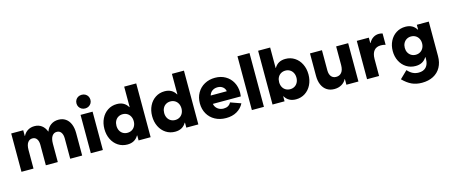

<svg xmlns="http://www.w3.org/2000/svg" viewBox="-55 -1480 5713 2438"><g transform="rotate(-15 2801.5 -261.0)"><path d="M56.6 -503.9H214.8V-428.7H217.8Q238.3 -470.7 276.4 -494.1Q314.5 -517.6 364.3 -517.6Q418.9 -517.6 458.3 -488.5Q497.6 -459.5 517.1 -406.2H520Q537.1 -457.5 579.6 -487.5Q622.1 -517.6 679.7 -517.6Q733.9 -517.6 773.2 -490.7Q812.5 -463.9 833.5 -413.8Q854.5 -363.8 854.5 -295.9V0H697.3V-268.6Q696.8 -318.4 676.3 -346.4Q655.8 -374.5 619.1 -374Q581.5 -374.5 558.1 -341.6Q534.7 -308.6 534.2 -242.2V0H377V-268.6Q377 -318.4 356.4 -346.4Q335.9 -374.5 299.8 -374Q261.7 -374.5 238.5 -342.5Q215.3 -310.5 214.8 -245.6V0H56.6Z M968.3 -503.9H1126.5V0H968.3ZM955.6 -657.2Q955.6 -682.6 967.5 -703.4Q979.5 -724.1 1000.5 -735.6Q1021.5 -747.1 1047.4 -747.1Q1073.2 -747.1 1094.2 -735.6Q1115.2 -724.1 1127.2 -703.4Q1139.2 -682.6 1139.2 -657.2Q1139.2 -631.8 1127.2 -611.6Q1115.2 -591.3 1094.2 -579.3Q1073.2 -567.4 1047.4 -567.4Q1021.5 -567.4 1000.5 -579.3Q979.5 -591.3 967.5 -611.6Q955.6 -631.8 955.6 -657.2Z M1596.2 0V-65.4H1592.3Q1546.4 13.7 1447.8 13.7Q1380.4 13.7 1327.1 -21Q1273.9 -55.7 1244.1 -116.2Q1214.4 -176.8 1214.4 -252Q1214.4 -327.1 1244.1 -387.7Q1273.9 -448.2 1327.1 -482.9Q1380.4 -517.6 1447.8 -517.6Q1546.4 -517.6 1592.3 -438.5H1596.2V-707H1754.4V0ZM1600.1 -252Q1600.1 -287.6 1585.4 -315.4Q1570.8 -343.3 1544.9 -358.6Q1519 -374 1485.8 -374Q1453.1 -374 1427.2 -358.6Q1401.4 -343.3 1387 -315.4Q1372.6 -287.6 1372.6 -252Q1372.6 -216.3 1387 -188.5Q1401.4 -160.6 1427.2 -145.3Q1453.1 -129.9 1485.8 -129.9Q1519 -129.9 1544.9 -145.3Q1570.8 -160.6 1585.4 -188.5Q1600.1 -216.3 1600.1 -252Z M2223.6 0V-65.4H2219.7Q2173.8 13.7 2075.2 13.7Q2007.8 13.7 1954.6 -21Q1901.4 -55.7 1871.6 -116.2Q1841.8 -176.8 1841.8 -252Q1841.8 -327.1 1871.6 -387.7Q1901.4 -448.2 1954.6 -482.9Q2007.8 -517.6 2075.2 -517.6Q2173.8 -517.6 2219.7 -438.5H2223.6V-707H2381.8V0ZM2227.5 -252Q2227.5 -287.6 2212.9 -315.4Q2198.2 -343.3 2172.4 -358.6Q2146.5 -374 2113.3 -374Q2080.6 -374 2054.7 -358.6Q2028.8 -343.3 2014.4 -315.4Q2000 -287.6 2000 -252Q2000 -216.3 2014.4 -188.5Q2028.8 -160.6 2054.7 -145.3Q2080.6 -129.9 2113.3 -129.9Q2146.5 -129.9 2172.4 -145.3Q2198.2 -160.6 2212.9 -188.5Q2227.5 -216.3 2227.5 -252Z M2469.2 -252Q2469.2 -329.1 2503.7 -389.6Q2538.1 -450.2 2599.4 -483.9Q2660.6 -517.6 2737.8 -517.6Q2814 -517.6 2873 -483.9Q2932.1 -450.2 2965.3 -389.9Q2998.5 -329.6 2998.5 -252Q2997.6 -223.6 2994.6 -204.1H2627Q2634.8 -162.1 2667.2 -136.7Q2699.7 -111.3 2745.6 -111.3Q2780.3 -111.3 2804.9 -125.5Q2829.6 -139.6 2842.3 -166L2979 -117.2Q2947.8 -55.7 2887.7 -21Q2827.6 13.7 2745.6 13.7Q2663.6 13.7 2600.8 -20.5Q2538.1 -54.7 2503.7 -115Q2469.2 -175.3 2469.2 -252ZM2839.4 -313.5Q2834.5 -348.1 2806.9 -370.4Q2779.3 -392.6 2737.8 -392.6Q2696.8 -392.6 2667.5 -371.3Q2638.2 -350.1 2628.4 -313.5Z M3085.4 -707H3243.7V0H3085.4Z M3356.9 -707H3515.1V-438.5H3518.6Q3564.5 -517.6 3663.6 -517.6Q3731 -517.6 3784.2 -482.9Q3837.4 -448.2 3867.2 -387.7Q3897 -327.1 3897 -252Q3897 -176.8 3867.2 -116.2Q3837.4 -55.7 3784.2 -21Q3731 13.7 3663.6 13.7Q3564.5 13.7 3518.6 -65.4H3515.1V0H3356.9ZM3738.8 -252Q3738.8 -287.6 3724.1 -315.4Q3709.5 -343.3 3683.8 -358.6Q3658.2 -374 3625.5 -374Q3592.3 -374 3566.2 -358.6Q3540 -343.3 3525.6 -315.4Q3511.2 -287.6 3511.2 -252Q3511.2 -216.3 3525.6 -188.5Q3540 -160.6 3566.2 -145.3Q3592.3 -129.9 3625.5 -129.9Q3658.2 -129.9 3683.8 -145.3Q3709.5 -160.6 3724.1 -188.5Q3738.8 -216.3 3738.8 -252Z M4486.3 0H4328.1V-75.2H4325.2Q4303.7 -33.2 4262.7 -9.8Q4221.7 13.7 4168 13.7Q4111.3 13.7 4070.1 -13.2Q4028.8 -40 4006.6 -90.1Q3984.4 -140.1 3984.4 -208V-503.9H4141.6V-235.4Q4142.6 -185.5 4166 -157.5Q4189.5 -129.4 4230.5 -129.9Q4274.4 -129.4 4301 -161.6Q4327.6 -193.8 4328.1 -258.8V-503.9H4486.3Z M4599.6 -503.9H4757.8V-432.6H4761.7Q4782.2 -472.7 4816.4 -495.1Q4850.6 -517.6 4893.6 -517.6Q4916.5 -517.6 4940.4 -509.8V-361.3Q4909.2 -370.1 4878.9 -370.1Q4819.8 -370.1 4789.1 -332.5Q4758.3 -294.9 4757.8 -223.1V0H4599.6Z M5392.6 -259.8Q5392.6 -294.4 5377.9 -321.8Q5363.3 -349.1 5337.4 -364.5Q5311.5 -379.9 5278.3 -379.9Q5245.6 -379.9 5219.7 -364.3Q5193.8 -348.6 5179.4 -321.5Q5165 -294.4 5165 -259.8Q5165 -225.1 5179.4 -198Q5193.8 -170.9 5219.7 -155.3Q5245.6 -139.6 5278.3 -139.6Q5311.5 -139.6 5337.4 -155Q5363.3 -170.4 5377.9 -197.8Q5392.6 -225.1 5392.6 -259.8ZM5014.6 112.3 5112.3 17.6Q5145 54.7 5179.9 71.8Q5214.8 88.9 5256.8 88.9Q5318.8 88.9 5353.3 52.5Q5387.7 16.1 5388.7 -50.8V-78.1H5384.3Q5338.4 -2 5240.2 -2Q5172.9 -2 5119.6 -35.6Q5066.4 -69.3 5036.6 -128.2Q5006.8 -187 5006.8 -259.8Q5006.8 -332.5 5036.6 -391.4Q5066.4 -450.2 5119.6 -483.9Q5172.9 -517.6 5240.2 -517.6Q5338.4 -517.6 5384.3 -441.4H5388.7V-503.9H5545.9V-50.8Q5545.9 33.7 5511.5 95.9Q5477.1 158.2 5413.3 191.4Q5349.6 224.6 5263.7 224.6Q5188 224.6 5129.6 197.3Q5071.3 169.9 5014.6 112.3Z"/></g></svg>

Font: Wanted Sans ExtraBold
Style: Regular
Weight: 800
Designer: Original Design by Kil Hyung-jin and Kang Hanbin, Wanted Lab, Inc; Hangeul from Source Han Sans by Jang Soo-young and Ka
Foundry: Wanted Lab, Inc.
Version: Version 1.003